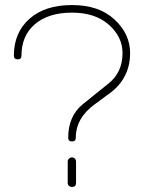

<svg xmlns="http://www.w3.org/2000/svg" viewBox="-20 -730 582 760"><path d="M35 -510Q35 -601 96.5 -655.5Q158 -710 265 -710Q372 -710 433 -653Q495 -596 495 -520Q495 -424 420 -365L356 -318Q280 -263 280 -185Q280 -170 265 -170Q250 -170 250 -185Q250 -269 306 -316L358 -358L409 -399Q465 -443 465 -520Q465 -584 411 -632Q357 -680 265 -680Q172 -680 118.5 -634.5Q65 -589 65 -510Q65 -495 50 -495Q35 -495 35 -510ZM265 10Q281 10 281 -6V-90Q281 -97 276.5 -102Q272 -107 265 -107Q258 -107 253 -102Q248 -97 248 -90V-6Q248 1 253 5.5Q258 10 265 10Z"/></svg>

Font: ClassicType
Style: Regular
Weight: 400
Version: Version 1.004